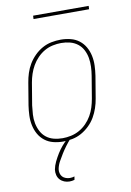

<svg xmlns="http://www.w3.org/2000/svg" viewBox="-98 -739 695 1021"><g transform="rotate(-10 250.0 -228.0)"><path d="M196 8Q169 8 143.5 1.5Q118 -5 98 -20.5Q78 -36 65.5 -58Q53 -80 47.5 -106Q42 -132 43 -159Q44 -186 48 -213L68 -333Q72 -358 80 -383Q88 -408 101.5 -430.5Q115 -453 134.5 -472.5Q154 -492 177.5 -505Q201 -518 226.5 -523Q252 -528 277 -528Q304 -528 330 -521.5Q356 -515 376 -499.5Q396 -484 408.5 -462Q421 -440 426.5 -414Q432 -388 431 -361Q430 -334 426 -307L406 -187Q402 -162 393.5 -137Q385 -112 372 -89.5Q359 -67 339 -47.5Q319 -28 295.5 -15Q272 -2 246.5 3Q221 8 196 8ZM197 -10Q219 -10 242.5 -15Q266 -20 287.5 -32Q309 -44 326.5 -62Q344 -80 356 -101Q368 -122 375 -144.5Q382 -167 386 -190L406 -310Q410 -334 411 -358.5Q412 -383 408 -406Q404 -429 393.5 -449.5Q383 -470 365 -484Q347 -498 324 -504Q301 -510 276 -510Q254 -510 230.5 -505Q207 -500 186 -488Q165 -476 147.5 -458Q130 -440 118 -419Q106 -398 98.5 -375.5Q91 -353 87 -330L67 -210Q64 -186 62.5 -161.5Q61 -137 65.5 -114Q70 -91 80.5 -70.5Q91 -50 108.5 -36Q126 -22 149 -16Q172 -10 197 -10ZM193 223Q178 223 164.5 217.5Q151 212 141.5 201.5Q132 191 128.5 176.5Q125 162 127 147Q131 126 141 105.5Q151 85 163 65.5Q175 46 190 28.5Q205 11 222 -4L226 -8H237L236 0Q221 17 208 34.5Q195 52 183.5 70.5Q172 89 161.5 108Q151 127 147 148Q145 159 148 170.5Q151 182 158 189.5Q165 197 176 201Q187 205 198 205Q205 205 211 204Q217 203 223 201L220 219Q213 221 206.5 222Q200 223 193 223ZM154 -661 155 -679H455L454 -661Z"/></g></svg>

Font: Iosevka Curly Slab Thin
Style: Italic
Weight: 100
Italic angle: -9°
Monospace: yes
Designer: Belleve Invis
Foundry: Belleve Invis
Version: Version 22.1.2; ttfautohint (v1.8.4)